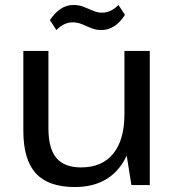

<svg xmlns="http://www.w3.org/2000/svg" viewBox="-20 -745 706 773"><path d="M175 -228Q175 -147 207 -109Q239 -71 306 -71Q391 -71 436 -126.5Q481 -182 481 -286L522 -356V-291Q522 -147 460 -69.5Q398 8 281 8Q175 8 124.5 -47Q74 -102 74 -218V-540H175ZM583 0H509L481 -176V-540H583ZM181 -664Q201 -694 224.5 -709.5Q248 -725 275 -725Q298 -725 317 -717.5Q336 -710 354 -702Q372 -694 391 -694Q408 -694 424.5 -701.5Q441 -709 457 -725L483 -685Q464 -655 440 -639.5Q416 -624 388 -624Q366 -624 347 -632Q328 -640 310 -647.5Q292 -655 273 -655Q255 -655 239 -647.5Q223 -640 207 -624Z"/></svg>

Font: Pathway Extreme 28pt Medium
Style: Regular
Weight: 500
Designer: Eduardo Rodriguez Tunni
Foundry: Eduardo Rodriguez Tunni
Version: Version 1.001;gftools[0.9.26]